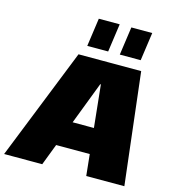

<svg xmlns="http://www.w3.org/2000/svg" viewBox="-166 -1052 1062 1163"><g transform="rotate(15 365.5 -470.0)"><path d="M246 -700H639L721 0H482L424 -559H420L206 0H-33ZM233 -293H537L515 -134H210ZM440 -940 415 -763H284L309 -940ZM644 -940 619 -763H488L513 -940Z"/></g></svg>

Font: Pathway Extreme SemiCondensed Black
Style: Italic
Weight: 900
Width: 4
Italic angle: -8°
Version: Version 1.001;gftools[0.9.26]